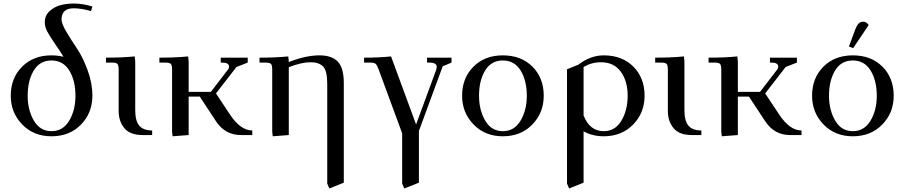

<svg xmlns="http://www.w3.org/2000/svg" viewBox="-20 -766 5127 1089"><path d="M41 -223Q41 -323 105 -387.5Q169 -452 272 -452Q306 -452 340 -444Q323 -473 293 -516Q263 -559 248.5 -586.5Q234 -614 234 -639Q234 -677 260.5 -702Q287 -727 322.5 -736.5Q358 -746 398 -746Q450 -746 504 -729L496 -703Q441 -719 398 -719Q329 -719 329 -655Q329 -632 356.5 -585.5Q384 -539 416.5 -491Q449 -443 476.5 -369Q504 -295 504 -223Q504 -126 439.5 -59.5Q375 7 272 7Q171 7 106 -60Q41 -127 41 -223ZM137 -223Q137 -142 172 -82Q207 -22 272 -22Q337 -22 372.5 -81.5Q408 -141 408 -223Q408 -309 373 -366Q338 -423 272 -423Q206 -423 171.5 -366Q137 -309 137 -223Z M581 -411V-439Q674 -439 744 -446L747 -418V-141Q747 -80 770 -53Q793 -26 843 -26V0H790Q717 0 685 -39.5Q653 -79 653 -136V-371Q653 -396 646 -403.5Q639 -411 614 -411Z M884 -411V-439Q977 -439 1047 -446L1050 -418V-245H1176L1272 -370Q1279 -378 1279 -388Q1279 -411 1240 -411H1232V-439H1385V-411L1321 -386L1205 -236L1284 -117Q1344 -26 1411 -26V0H1347Q1257 0 1206 -77L1113 -218H1050V0L959 7L956 -19V-371Q956 -396 949 -403.5Q942 -411 917 -411Z M1452 -411V-439Q1545 -439 1615 -446L1618 -418V-414Q1714 -452 1792 -452Q1862 -452 1896 -416.5Q1930 -381 1930 -295V270L1848 303L1836 275V-290Q1836 -366 1812 -389.5Q1788 -413 1742 -413Q1690 -413 1618 -385V0L1527 7L1524 -19V-371Q1524 -396 1517 -403.5Q1510 -411 1485 -411Z M2045 -411V-439Q2133 -439 2198 -446L2340 -60L2454 -370Q2457 -379 2457 -387Q2457 -411 2415 -411H2402V-439H2541V-411L2491 -390L2356 -23V270L2273 303L2261 275V-10L2128 -371Q2119 -396 2111 -403.5Q2103 -411 2079 -411Z M2601 -223Q2601 -323 2665 -387.5Q2729 -452 2832 -452Q2936 -452 3000 -388Q3064 -324 3064 -223Q3064 -126 2999 -59.5Q2934 7 2832 7Q2731 7 2666 -60Q2601 -127 2601 -223ZM2697 -223Q2697 -142 2732 -82Q2767 -22 2832 -22Q2897 -22 2932.5 -81.5Q2968 -141 2968 -223Q2968 -309 2933 -366Q2898 -423 2832 -423Q2766 -423 2731.5 -366Q2697 -309 2697 -223Z M3196 275V-373L3260 -399Q3329 -452 3404 -452Q3509 -452 3572.5 -388Q3636 -324 3636 -223Q3636 -126 3571 -59.5Q3506 7 3404 7Q3341 7 3290 -21V270L3208 303ZM3290 -111Q3325 -22 3404 -22Q3469 -22 3504.5 -81.5Q3540 -141 3540 -223Q3540 -306 3501 -359.5Q3462 -413 3388 -413Q3336 -413 3290 -386Z M3696 -411V-439Q3789 -439 3859 -446L3862 -418V-141Q3862 -80 3885 -53Q3908 -26 3958 -26V0H3905Q3832 0 3800 -39.5Q3768 -79 3768 -136V-371Q3768 -396 3761 -403.5Q3754 -411 3729 -411Z M3999 -411V-439Q4092 -439 4162 -446L4165 -418V-245H4291L4387 -370Q4394 -378 4394 -388Q4394 -411 4355 -411H4347V-439H4500V-411L4436 -386L4320 -236L4399 -117Q4459 -26 4526 -26V0H4462Q4372 0 4321 -77L4228 -218H4165V0L4074 7L4071 -19V-371Q4071 -396 4064 -403.5Q4057 -411 4032 -411Z M4586 -223Q4586 -323 4650 -387.5Q4714 -452 4817 -452Q4921 -452 4985 -388Q5049 -324 5049 -223Q5049 -126 4984 -59.5Q4919 7 4817 7Q4716 7 4651 -60Q4586 -127 4586 -223ZM4682 -223Q4682 -142 4717 -82Q4752 -22 4817 -22Q4882 -22 4917.5 -81.5Q4953 -141 4953 -223Q4953 -309 4918 -366Q4883 -423 4817 -423Q4751 -423 4716.5 -366Q4682 -309 4682 -223ZM4795 -502 4829 -594Q4839 -621 4849.5 -632Q4860 -643 4877 -643Q4894 -643 4907 -624L4819 -493Z"/></svg>

Font: Dihjauti
Style: Bold
Weight: 700
Designer: T. Christopher White
Version: Version 3.0.0